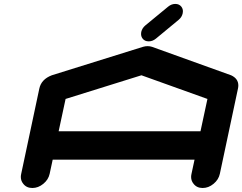

<svg xmlns="http://www.w3.org/2000/svg" viewBox="-20 -939 1210 959"><path d="M981.4 -283.2 1016.1 -444.8 686.5 -563 307.6 -444.8 272.9 -283.2ZM1078.1 -70.8Q1071.8 -41.5 1046.6 -20.8Q1021.5 0 992.2 0Q962.9 0 946.8 -21Q934.6 -35.6 934.6 -55.2Q934.6 -62.5 936.5 -70.8L951.7 -141.6H243.2L228 -70.8Q221.7 -41.5 196.3 -20.8Q170.9 0 141.6 0Q112.3 0 96.2 -21Q84 -35.6 84 -55.2Q84 -62.5 85.9 -70.8L176.3 -496.1Q186 -543 238.8 -563L239.7 -563.5H240.2L694.3 -705.1Q705.6 -708.5 717.3 -708.5Q729 -708.5 739.3 -705.1L1132.8 -563.5H1133.8L1134.3 -563Q1170.4 -546.4 1170.4 -512.2Q1170.4 -504.4 1168.5 -496.1ZM722.7 -732.4Q703.1 -732.4 692.4 -746.1Q684.6 -756.3 684.6 -769.5Q684.6 -773.9 685.5 -779.3Q689.9 -798.8 706.5 -812.5L819.8 -905.8Q836.4 -919.4 855.5 -919.4Q875 -919.4 885.7 -905.8Q893.6 -895.5 893.6 -882.8Q893.6 -877.9 892.6 -873Q888.7 -853.5 872.1 -839.8L758.8 -746.1Q742.2 -732.4 722.7 -732.4Z"/></svg>

Font: Robtronika
Style: Italic
Weight: 400
Italic angle: -12°
Designer: GGBot
Version: 1.00